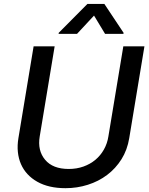

<svg xmlns="http://www.w3.org/2000/svg" viewBox="-20 -969 778 1001"><path d="M76 -248.9 155.2 -727.3H264.9L187.1 -257.8Q174.7 -184.3 215.2 -136Q255.3 -88.1 338.4 -88.1Q379.6 -88.1 415 -100.7Q450.3 -113.3 477.3 -135.8Q504.3 -158.4 521.8 -189.6Q539.4 -220.9 545.1 -257.8L622.9 -727.3H733L653.8 -248.9Q643.8 -187.5 613.5 -139Q583.1 -90.6 538.5 -57Q494 -23.4 438 -5.7Q382.1 12.1 321.4 12.1Q234 12.1 174.7 -21.3Q144.9 -38 123.4 -61.3Q101.9 -84.5 89.3 -113.5Q76.7 -142.4 73.2 -176.5Q69.6 -210.6 76 -248.9ZM285.5 -792.6 286.2 -797.9 435.7 -948.5H524.1L624.3 -797.9L623.6 -792.6H527.7L470.2 -887.8L381.7 -792.6Z"/></svg>

Font: Inter P Medium
Style: Italic
Weight: 500
Italic angle: 9.39999°
Designer: Rasmus Andersson
Foundry: rsms
Version: Version 3.018;git-588b23468